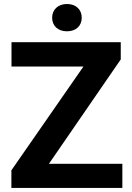

<svg xmlns="http://www.w3.org/2000/svg" viewBox="-20 -917 646 937"><path d="M306.6 -897.5C263.2 -897.5 234.4 -869.6 234.4 -830.6C234.4 -791.5 262.2 -764.2 306.6 -764.2C351.6 -764.2 378.9 -791.5 378.9 -830.6C378.9 -869.6 351.6 -897.5 306.6 -897.5ZM569.3 -627V-710.9H36.1V-592.3H387.2L35.6 -85.9V0H577.1V-117.7H218.8Z"/></svg>

Font: Roboto
Style: Bold
Weight: 700
Designer: Google
Version: Version 2.137; 2017